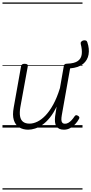

<svg xmlns="http://www.w3.org/2000/svg" viewBox="-20 -1030 737 1550"><path d="M208 17Q166 17 135 -2Q104 -21 91.5 -61Q79 -101 91 -164L150 -495Q153 -506 159 -510.5Q165 -515 179 -515Q194 -515 200.5 -509.5Q207 -504 204 -493L144 -164Q137 -121 142 -91.5Q147 -62 166 -47Q185 -32 219 -32Q249 -32 282 -48Q315 -64 347.5 -98Q380 -132 410 -186.5Q440 -241 464 -319L495 -496Q497 -507 503 -511.5Q509 -516 523 -516Q582 -518 609 -538Q636 -558 640 -593Q644 -628 632 -674Q629 -685 635.5 -693Q642 -701 652.5 -703.5Q663 -706 672.5 -703Q682 -700 685 -689Q703 -636 695 -590Q687 -544 651 -514Q615 -484 546 -478L479 -101Q475 -78 475.5 -62.5Q476 -47 483.5 -39Q491 -31 504 -31Q519 -31 532.5 -39Q546 -47 558.5 -60.5Q571 -74 582 -91Q587 -99 594 -100Q601 -101 610 -95Q619 -90 620.5 -83Q622 -76 617 -69Q606 -48 587.5 -28Q569 -8 546 4.5Q523 17 496 17Q474 17 459 10Q444 3 435 -11Q426 -25 424 -45.5Q422 -66 425 -91L437 -169Q412 -117 383 -81Q354 -45 323.5 -23.5Q293 -2 263.5 7.5Q234 17 208 17ZM0 490H646V500H0ZM0 -20H646V0H0ZM0 -505H646V-500H0ZM0 -1010H646V-1000H0Z"/></svg>

Font: Playwrite ZA Guides
Style: Regular
Weight: 400
Designer: Veronika Burian, José Scaglione
Foundry: TypeTogether
Version: Version 1.003